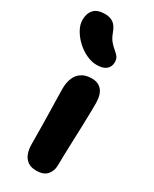

<svg xmlns="http://www.w3.org/2000/svg" viewBox="-230 -869 748 932"><g transform="rotate(30 144.0 -403.0)"><path d="M153 10Q123 10 105 -3Q87 -16 78.5 -38.5Q70 -61 70 -89Q70 -154 69 -198.5Q68 -243 67.5 -276Q67 -309 66 -338Q65 -367 65 -400Q65 -431 75 -457Q85 -483 107.5 -498Q130 -513 165 -513Q200 -513 220 -490.5Q240 -468 241 -421Q241 -401 240.5 -366Q240 -331 238.5 -288.5Q237 -246 235.5 -203.5Q234 -161 233 -125Q232 -89 232 -67Q232 -34 213 -12Q194 10 153 10ZM150 -581Q122 -581 92 -595Q62 -609 37.5 -632Q13 -655 -2.5 -682.5Q-18 -710 -18 -737Q-18 -773 1.5 -794.5Q21 -816 64 -816Q91 -816 110 -803Q129 -790 141 -756Q151 -729 164.5 -713.5Q178 -698 191 -687.5Q204 -677 212.5 -666Q221 -655 221 -636Q221 -611 203.5 -596Q186 -581 150 -581Z"/></g></svg>

Font: Shantell Sans
Style: Bold
Weight: 700
Designer: Stephen Nixon, Anya Danilova, Shantell Martin
Foundry: Arrow Type
Version: Version 1.011;[c5ecc13dd]